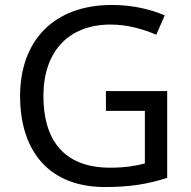

<svg xmlns="http://www.w3.org/2000/svg" viewBox="-20 -810 768 774"><path d="M407 -443V-363H564V-151C528 -142 487 -134 424 -134C232 -134 155 -252 155 -423C155 -601 255 -711 426 -711C494 -711 559 -692 610 -670L644 -748C583 -774 511 -790 431 -790C197 -790 61 -646 61 -423C61 -197 181 -56 403 -56C503 -56 577 -68 654 -93V-443Z"/></svg>

Font: Noto Sans Malayalam UI
Style: Regular
Weight: 400
Designer: Jelle Bosma - Monotype Design Team
Foundry: Monotype Imaging Inc.
Version: Version 2.104